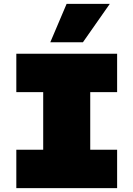

<svg xmlns="http://www.w3.org/2000/svg" viewBox="-20 -980 695 1000"><path d="M65 -700H590V-500H450V-200H590V0H65V-200H205V-500H65ZM552 -960 412 -760H242L327 -960Z"/></svg>

Font: Imperial One
Style: Regular
Weight: 400
Designer: Jovanny Lemonad
Foundry: Jovanny Lemonad
Version: Version 1.000